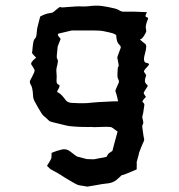

<svg xmlns="http://www.w3.org/2000/svg" viewBox="-20 -446 640 688"><path d="M367.2 -420.9C352.5 -423.8 337.9 -425.8 326.2 -425.8H322.3C309.6 -424.8 301.8 -424.8 297.9 -423.8C293 -422.9 286.1 -422.9 274.4 -422.9C262.7 -423.8 246.1 -422.9 223.6 -420.9C207 -418.9 198.2 -418.9 196.3 -420.9C194.3 -421.9 186.5 -416 171.9 -403.3C168 -400.4 163.1 -399.4 155.3 -398.4C147.5 -397.5 136.7 -393.6 124 -386.7C117.2 -359.4 113.3 -345.7 113.3 -344.7C113.3 -343.8 112.3 -335.9 110.4 -318.4C109.4 -314.5 108.4 -310.5 104.5 -306.6C100.6 -303.7 98.6 -293 96.7 -274.4C95.7 -264.6 95.7 -258.8 94.7 -257.8C93.8 -255.9 98.6 -250 109.4 -239.3C94.7 -227.5 88.9 -219.7 92.8 -213.9C96.7 -209 99.6 -203.1 102.5 -198.2C104.5 -195.3 104.5 -191.4 101.6 -184.6C98.6 -177.7 93.8 -168.9 87.9 -157.2C86.9 -155.3 86.9 -154.3 86.9 -152.3C86.9 -149.4 87.9 -145.5 90.8 -141.6C94.7 -135.7 97.7 -122.1 98.6 -101.6C98.6 -94.7 101.6 -85.9 108.4 -75.2C114.3 -64.5 118.2 -56.6 121.1 -52.7C127 -42 131.8 -35.2 134.8 -32.2C138.7 -29.3 145.5 -23.4 153.3 -15.6C157.2 -11.7 161.1 -9.8 166 -8.8C170.9 -7.8 187.5 -3.9 213.9 2.9C224.6 5.9 236.3 6.8 251 7.8C264.6 8.8 274.4 8.8 278.3 8.8C294.9 9.8 304.7 8.8 307.6 8.8C310.5 9.8 323.2 9.8 344.7 8.8C366.2 7.8 378.9 8.8 380.9 10.7C382.8 11.7 388.7 16.6 401.4 25.4C395.5 46.9 391.6 61.5 389.6 68.4C387.7 75.2 385.7 84 382.8 94.7C376 99.6 372.1 101.6 371.1 102.5C370.1 101.6 367.2 107.4 361.3 116.2C336.9 121.1 324.2 123 321.3 124C318.4 125 308.6 125 291 124C268.6 118.2 257.8 115.2 256.8 115.2C254.9 114.3 246.1 108.4 231.4 96.7C222.7 89.8 212.9 86.9 201.2 89.8C188.5 92.8 176.8 96.7 165 101.6C164.1 114.3 164.1 120.1 164.1 121.1C164.1 122.1 159.2 130.9 148.4 148.4C156.2 156.2 160.2 159.2 161.1 160.2C162.1 160.2 170.9 166 187.5 174.8C191.4 176.8 199.2 181.6 210.9 189.5C222.7 196.3 230.5 201.2 235.4 204.1C248 211.9 257.8 216.8 263.7 217.8C269.5 218.8 279.3 220.7 293 222.7C294.9 222.7 304.7 220.7 322.3 217.8C340.8 213.9 352.5 212.9 359.4 211.9C374 210.9 386.7 207 395.5 200.2C404.3 193.4 409.2 187.5 412.1 185.5C415 181.6 418.9 180.7 421.9 180.7C424.8 179.7 440.4 173.8 469.7 161.1C470.7 144.5 469.7 135.7 469.7 134.8C469.7 133.8 472.7 125 477.5 106.4C476.6 105.5 479.5 97.7 485.4 83C491.2 69.3 494.1 61.5 495.1 60.5C497.1 56.6 497.1 51.8 495.1 45.9C494.1 40 492.2 28.3 490.2 11.7C489.3 4.9 490.2 1 492.2 -1C494.1 -2.9 494.1 -9.8 490.2 -23.4C489.3 -25.4 490.2 -31.2 493.2 -42C495.1 -52.7 496.1 -61.5 497.1 -68.4C498 -73.2 496.1 -76.2 492.2 -79.1C488.3 -81.1 491.2 -87.9 502.9 -98.6C497.1 -106.4 494.1 -112.3 495.1 -114.3C496.1 -117.2 501 -124 508.8 -136.7C510.7 -138.7 507.8 -141.6 502.9 -146.5C498 -151.4 498 -161.1 503.9 -176.8C501 -181.6 498 -185.5 496.1 -188.5C494.1 -191.4 499 -197.3 509.8 -209C511.7 -211.9 513.7 -212.9 513.7 -214.8C514.6 -217.8 510.7 -219.7 504.9 -220.7C496.1 -221.7 493.2 -231.4 499 -252C504.9 -273.4 505.9 -285.2 500 -289.1C494.1 -293 489.3 -297.9 483.4 -302.7C480.5 -304.7 481.4 -304.7 486.3 -306.6C490.2 -308.6 496.1 -316.4 502.9 -330.1C504.9 -333 503.9 -336.9 502.9 -342.8C501 -348.6 502.9 -360.4 509.8 -377C511.7 -380.9 510.7 -382.8 504.9 -384.8C500 -385.7 500 -391.6 506.8 -402.3C479.5 -403.3 463.9 -404.3 459 -404.3H420.9C417 -404.3 411.1 -406.2 405.3 -410.2C399.4 -414.1 386.7 -417 367.2 -420.9ZM188.5 -325.2C219.7 -333 236.3 -336.9 237.3 -336.9H276.4H313.5C331.1 -336.9 344.7 -335.9 352.5 -334C368.2 -331.1 378.9 -328.1 385.7 -326.2C392.6 -323.2 396.5 -321.3 396.5 -318.4C397.5 -302.7 400.4 -293 406.2 -287.1C412.1 -282.2 414.1 -277.3 412.1 -273.4C403.3 -251 399.4 -239.3 400.4 -238.3C401.4 -236.3 400.4 -235.4 401.4 -234.4C405.3 -216.8 406.2 -208 404.3 -207C402.3 -206.1 401.4 -201.2 401.4 -191.4C400.4 -176.8 400.4 -168 403.3 -163.1C406.2 -158.2 407.2 -153.3 405.3 -149.4C397.5 -131.8 392.6 -121.1 393.6 -119.1C394.5 -117.2 398.4 -106.4 403.3 -83H392.6C391.6 -82 390.6 -82 389.6 -83C343.8 -81.1 316.4 -79.1 307.6 -78.1C299.8 -77.1 291 -76.2 281.2 -76.2C267.6 -76.2 254.9 -76.2 242.2 -77.1C229.5 -77.1 220.7 -80.1 215.8 -86.9C205.1 -101.6 196.3 -110.4 190.4 -113.3C184.6 -115.2 183.6 -118.2 186.5 -122.1C194.3 -134.8 195.3 -140.6 190.4 -142.6C185.5 -143.6 182.6 -148.4 182.6 -155.3C182.6 -164.1 183.6 -173.8 182.6 -181.6C181.6 -189.5 181.6 -196.3 182.6 -202.1C187.5 -219.7 188.5 -230.5 186.5 -232.4C184.6 -234.4 182.6 -239.3 183.6 -248C185.5 -266.6 186.5 -276.4 186.5 -277.3C185.5 -277.3 189.5 -286.1 197.3 -306.6C190.4 -314.5 186.5 -320.3 187.5 -321.3C187.5 -322.3 187.5 -323.2 188.5 -325.2Z"/></svg>

Font: Hermetico
Style: Regular
Weight: 400
Version: Version 1.0